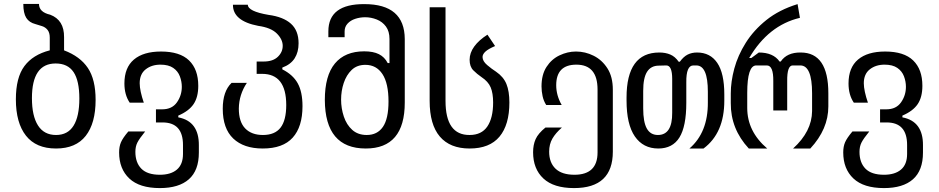

<svg xmlns="http://www.w3.org/2000/svg" viewBox="-20 -758 4792 980"><path d="M266 0Q164 0 112.5 -65.5Q61 -131 61 -251Q61 -362 104.5 -420.5Q148 -479 234 -501V-566Q234 -591 223 -605Q212 -619 195 -624.5Q178 -630 161 -635Q129 -643 114 -667Q99 -691 99 -738H179Q179 -696 236 -683Q308 -656 307 -568V-501Q389 -470 428.5 -411Q468 -352 468 -248Q468 -129 417.5 -64.5Q367 0 266 0ZM266 -69Q326 -69 355.5 -116.5Q385 -164 385 -255Q385 -346 355.5 -390Q326 -434 264 -434Q143 -434 143 -257Q143 -166 174 -117.5Q205 -69 266 -69Z M796 202Q692 202 640 153Q588 104 588 20Q588 -10 597.5 -32Q607 -54 635 -87H721Q691 -50 681 -30Q671 -10 671 17Q671 72 701.5 103Q732 134 796 134Q852 134 883 107.5Q914 81 914 28V-18Q914 -134 808 -133H776V-200H808Q858 -200 883 -235.5Q908 -271 908 -315Q908 -342 898 -368.5Q888 -395 864 -411.5Q840 -428 799 -428Q754 -428 723.5 -404Q693 -380 693 -333Q693 -314 698.5 -288.5Q704 -263 714 -234H642Q615 -274 615 -332Q615 -413 663.5 -454Q712 -495 802 -495Q898 -495 945 -449.5Q992 -404 992 -320Q992 -262 968 -226.5Q944 -191 890 -168V-159Q996 -139 995 -16V21Q995 112 944 157Q893 202 796 202Z M1321 0Q1224 0 1170.5 -51Q1117 -102 1117 -203Q1117 -292 1162 -335H1240Q1200 -275 1199 -204Q1199 -136 1231.5 -102.5Q1264 -69 1322 -69Q1383 -69 1412 -106.5Q1441 -144 1441 -222Q1441 -381 1318 -381H1290V-444H1326Q1373 -444 1398 -468Q1423 -492 1423 -524Q1423 -557 1393 -587Q1363 -617 1298 -626Q1168 -651 1169 -734H1245Q1245 -700 1351 -682Q1426 -672 1465 -637Q1504 -602 1504 -537Q1504 -492 1484 -460.5Q1464 -429 1421 -413V-404Q1475 -377 1499.5 -333Q1524 -289 1524 -216Q1524 -111 1474 -55.5Q1424 0 1321 0Z M1847 0Q1639 0 1638 -248Q1638 -372 1689.5 -434Q1741 -496 1839 -496Q1885 -496 1914 -481.5Q1943 -467 1959 -436H1968V-559Q1968 -598 1950 -622.5Q1932 -647 1903 -658.5Q1874 -670 1844 -670Q1818 -670 1793.5 -662Q1769 -654 1754 -637.5Q1739 -621 1739 -598V-568H1656V-598Q1656 -738 1840 -737Q2045 -737 2046 -559V-235Q2046 0 1847 0ZM1852 -69Q1906 -69 1934.5 -110.5Q1963 -152 1963 -240Q1963 -333 1932 -380Q1901 -427 1845 -427Q1802 -427 1775 -401Q1748 -375 1734.5 -334.5Q1721 -294 1721 -249.5Q1721 -205 1735 -163Q1749 -121 1778 -95Q1807 -69 1852 -69Z M2377 0Q2277 0 2225 -61Q2173 -122 2173 -243V-721H2254V-243Q2254 -68 2377 -69Q2438 -69 2467.5 -112.5Q2497 -156 2497 -235Q2497 -282 2484.5 -312Q2472 -342 2437 -365Q2415 -380 2396 -399Q2377 -418 2377 -453Q2377 -488 2400.5 -520.5Q2424 -553 2468 -581L2507 -523Q2472 -508 2457.5 -494.5Q2443 -481 2443 -467Q2443 -446 2466.5 -426Q2490 -406 2512 -392Q2550 -366 2565 -329Q2580 -292 2580 -235Q2580 -121 2529.5 -60.5Q2479 0 2377 0Z M2910 202Q2806 202 2753.5 153Q2701 104 2701 19Q2701 -19 2714 -48Q2727 -77 2764 -107H2848Q2816 -79 2799.5 -50.5Q2783 -22 2783 16Q2783 72 2815.5 103Q2848 134 2912 134Q3030 134 3030 20V-301Q3030 -428 2922 -428Q2819 -428 2819 -323Q2819 -271 2847 -222H2768Q2755 -242 2749.5 -267Q2744 -292 2744 -317Q2744 -377 2769.5 -416.5Q2795 -456 2836 -475.5Q2877 -495 2920 -495Q2967 -495 3010 -473.5Q3053 -452 3080.5 -409Q3108 -366 3108 -300V16Q3108 202 2910 202Z M3340 0Q3263 0 3220.5 -61.5Q3178 -123 3178 -245V-260Q3178 -490 3345 -490Q3377 -490 3401.5 -479.5Q3426 -469 3444 -443H3450Q3469 -469 3490 -479.5Q3511 -490 3538 -490Q3605 -490 3641 -437Q3677 -384 3677 -276V-244Q3677 -79 3571 0H3499Q3594 -82 3593 -235V-290Q3593 -423 3535 -424H3519Q3482 -424 3483 -338V-233Q3483 -113 3448 -56.5Q3413 0 3340 0ZM3338 -69Q3412 -69 3411 -183V-355Q3411 -424 3381 -424L3343 -423Q3303 -423 3283 -392Q3263 -361 3263 -294V-205Q3263 -135 3281.5 -102Q3300 -69 3338 -69Z M3802 0Q3709 -100 3710 -232V-281Q3710 -341 3728 -408Q3746 -475 3786.5 -539.5Q3827 -604 3892 -656Q3957 -708 4051 -737L4063 -667Q3902 -629 3804 -462H3815L3853 -490Q3927 -490 3959 -444H3965Q3997 -491 4067 -490Q4208 -490 4208 -282V-215Q4208 -99 4116 0H4028Q4124 -87 4125 -191V-282Q4125 -424 4065 -424H4026Q3997 -424 3998 -344V-194H3927V-344Q3928 -424 3894 -424H3840Q3794 -424 3794 -284V-207Q3794 -87 3896 0Z M4492 202Q4388 202 4336 153Q4284 104 4284 20Q4284 -10 4293.5 -32Q4303 -54 4331 -87H4417Q4387 -50 4377 -30Q4367 -10 4367 17Q4367 72 4397.5 103Q4428 134 4492 134Q4548 134 4579 107.5Q4610 81 4610 28V-18Q4610 -134 4504 -133H4472V-200H4504Q4554 -200 4579 -235.5Q4604 -271 4604 -315Q4604 -342 4594 -368.5Q4584 -395 4560 -411.5Q4536 -428 4495 -428Q4450 -428 4419.5 -404Q4389 -380 4389 -333Q4389 -314 4394.5 -288.5Q4400 -263 4410 -234H4338Q4311 -274 4311 -332Q4311 -413 4359.5 -454Q4408 -495 4498 -495Q4594 -495 4641 -449.5Q4688 -404 4688 -320Q4688 -262 4664 -226.5Q4640 -191 4586 -168V-159Q4692 -139 4691 -16V21Q4691 112 4640 157Q4589 202 4492 202Z"/></svg>

Font: PlemolJP
Style: Regular
Weight: 400
Monospace: yes
Version: v2.0.4; ttfautohint (v1.8.4.7-5d5b-dirty) -l 6 -r 45 -G 200 